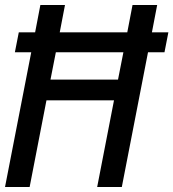

<svg xmlns="http://www.w3.org/2000/svg" viewBox="-24 -749 694 769"><path d="M-3.9 0H94.7L162.1 -347.2H432.6L365.2 0H463.9L568.8 -539.6H634.8L650.4 -619.6H584.5L605.5 -729H506.8L485.8 -619.6H215.3L236.3 -729H137.7L116.7 -619.6H51.3L35.6 -539.6H101.1ZM178.2 -430.2 199.7 -539.6H470.2L448.7 -430.2Z"/></svg>

Font: Hack
Style: Oblique
Weight: 400
Italic angle: -12°
Monospace: yes
Designer: Christopher Simpkins
Foundry: Christopher Simpkins
Version: Version 2.010